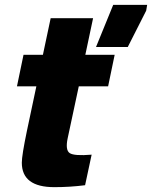

<svg xmlns="http://www.w3.org/2000/svg" viewBox="-20 -759 627 792"><path d="M587 -739 583 -715 507 -565H376L447 -739ZM50 -403 77 -533H157L189 -684H364L332 -533H453L426 -403H305L259 -188Q249 -140 267.5 -127.5Q286 -115 358 -121L331 5Q269 13 204 13Q70 13 70 -88Q70 -118 91 -219L130 -403Z"/></svg>

Font: Nacelle Heavy
Style: Italic
Weight: 800
Italic angle: -12°
Designer: Sora Sagano
Foundry: Sora Sagano
Version: Version 1.000;FEAKit 1.0